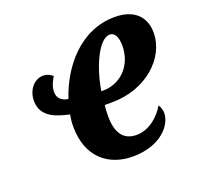

<svg xmlns="http://www.w3.org/2000/svg" viewBox="-103 -656 799 777"><g transform="rotate(-20 296.5 -268.0)"><path d="M343 10C465 10 522 -62 522 -112C522 -125 518 -138 511 -149C487 -108 442 -67 387 -67C330 -67 304 -107 304 -177C304 -198 305 -212 307 -225H339C484 -225 593 -323 593 -433C593 -504 546 -546 466 -546C317 -546 218 -422 177 -298C149 -302 132 -318 132 -344C132 -370 143 -388 153 -406C141 -416 129 -422 113 -422C73 -422 43 -384 43 -338C43 -265 114 -248 162 -237C159 -221 157 -207 157 -186C157 -53 240 10 343 10ZM313 -282C328 -379 375 -486 423 -486C444 -486 456 -463 456 -427C456 -340 395 -282 321 -282Z"/></g></svg>

Font: Noto Serif Condensed Extra
Style: Italic
Weight: 800
Width: 3
Italic angle: -12°
Designer: Monotype Design Team
Foundry: Monotype Imaging Inc.
Version: Version 1.901